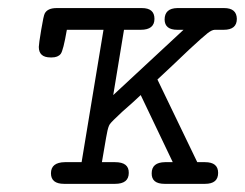

<svg xmlns="http://www.w3.org/2000/svg" viewBox="-20 -451 601 471"><path d="M75.2 -335.9Q75.2 -342.8 81.1 -377.9Q86.9 -413.1 89.8 -418Q96.7 -431.2 119.1 -431.2H328.1Q358.9 -431.2 358.9 -404.8Q358.9 -377.9 325.2 -377.9H284.2L257.8 -217.8L430.2 -377.9H415Q384.3 -377.9 383.8 -402.8Q383.8 -430.7 415 -431.2H529.8Q560.5 -431.2 561 -404.8Q561 -377.9 528.8 -377.9H506.8Q500 -377.9 489 -369.4Q478 -360.8 444.8 -330.1Q400.9 -288.1 366.2 -255.9L463.9 -53.2H482.9Q515.1 -53.2 515.1 -26.9Q515.1 0 482.9 0H383.8Q351.6 0 352.1 -25.9Q352.1 -52.7 384.8 -53.2H403.8L325.2 -217.8Q306.2 -199.7 279.8 -176.8Q253.9 -152.8 249.5 -146.5Q245.1 -140.1 242.2 -123Q241.2 -117.2 240.2 -112.8Q238.3 -103 235.1 -83Q231.9 -63 230 -53.2H262.2Q296.4 -53.2 295.9 -26.9Q295.9 0 262.2 0H137.2Q105 0 105 -25.9Q105 -52.7 139.2 -53.2H180.2L233.9 -377.9H144Q135.3 -327.1 128.9 -318.8Q122.1 -310.1 106.9 -310.1H104Q75.2 -310.1 75.2 -335.9Z"/></svg>

Font: CMU Typewriter Text
Style: LightOblique
Weight: 200
Italic angle: -9.46001°
Version: Version 0.7.0